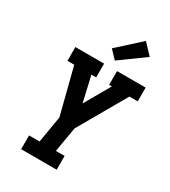

<svg xmlns="http://www.w3.org/2000/svg" viewBox="-235 -1107 1082 1221"><g transform="rotate(30 306.5 -496.5)"><path d="M123 0V-101H200L233 -296L147 -634H97V-735H308V-634H273L316 -447L423 -634H403V-735H613V-634H552L351 -284L320 -101H384V0ZM357 -786 302 -844 466 -993 538 -917Z"/></g></svg>

Font: Iosevka Slab Extended Oblique
Style: Bold
Weight: 700
Width: 7
Italic angle: -9°
Monospace: yes
Designer: Belleve Invis
Foundry: Belleve Invis
Version: Version 11.1.1; ttfautohint (v1.8.3)